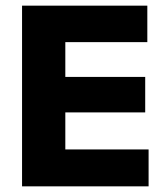

<svg xmlns="http://www.w3.org/2000/svg" viewBox="-20 -659 586 679"><path d="M58 0V-639H211V0ZM103.5 0V-130.5H505.5V0ZM147.5 -261.5V-387H493.5V-261.5ZM103 -510V-639H501V-510Z"/></svg>

Font: Anek Telugu Medium
Style: Bold
Weight: 700
Version: Version 1.003